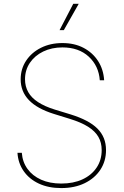

<svg xmlns="http://www.w3.org/2000/svg" viewBox="-20 -961 639 993"><path d="M296.9 11.7Q230.5 11.7 180.9 -11.5Q131.3 -34.7 102.5 -75.9Q73.7 -117.2 70.3 -170.9H92.8Q96.2 -123.5 122.1 -87.6Q147.9 -51.8 192.6 -31.7Q237.3 -11.7 296.9 -11.7Q359.9 -11.7 406.7 -33.4Q453.6 -55.2 479.7 -94.2Q505.9 -133.3 505.9 -184.6Q505.9 -223.6 488.8 -253.2Q471.7 -282.7 435.3 -305.7Q398.9 -328.6 339.8 -346.7L257.8 -372.1Q171.9 -398.9 129.4 -443.4Q86.9 -487.8 86.9 -550.8Q86.9 -604.5 115 -647Q143.1 -689.5 191.9 -713.9Q240.7 -738.3 302.7 -738.3Q365.2 -738.3 412.4 -713.4Q459.5 -688.5 487.3 -645.3Q515.1 -602.1 518.6 -545.9H496.1Q490.7 -620.1 439 -668Q387.2 -715.8 302.7 -715.8Q247.6 -715.8 203.6 -694.6Q159.7 -673.3 134.5 -636Q109.4 -598.6 109.4 -550.8Q109.4 -514.2 126 -484.6Q142.6 -455.1 176.8 -432.9Q210.9 -410.6 262.7 -394.5L345.7 -369.1Q392.6 -354.5 427 -336.4Q461.4 -318.4 483.9 -295.9Q506.3 -273.4 517.3 -245.8Q528.3 -218.3 528.3 -184.6Q528.3 -127.9 499.3 -83.5Q470.2 -39.1 418.2 -13.7Q366.2 11.7 296.9 11.7ZM288.1 -805.2 358.9 -941.4H387.2L310.1 -805.2Z"/></svg>

Font: Inter 18pt Thin
Style: Regular
Weight: 250
Designer: Rasmus Andersson
Foundry: rsms
Version: Version 4.001;git-66647c0bb